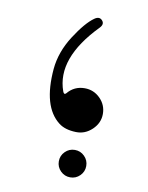

<svg xmlns="http://www.w3.org/2000/svg" viewBox="-68 -453 505 653"><g transform="rotate(10 184.5 -126.5)"><path d="M252.2 67.6Q266.1 81.5 266.1 101.1Q266.1 120.6 252.2 134.5Q238.3 148.4 218.8 148.4Q199.2 148.4 185.3 134.5Q171.4 120.6 171.4 101.1Q171.4 81.5 185.3 67.6Q199.2 53.7 218.8 53.7Q238.3 53.7 252.2 67.6ZM206.1 -397Q222.2 -408.2 232.7 -396.5Q243.2 -384.8 229.5 -370.6Q106 -243.7 145 -135.3Q149.4 -123.5 156.2 -130.9Q179.2 -158.7 215.3 -158.7Q246.6 -158.7 268.8 -136.5Q291 -114.3 291 -83Q291 -51.8 266.8 -28.8Q242.7 -5.9 211.4 -6.8Q173.3 -7.8 151.4 -24.9Q88.4 -73.7 99.6 -205.1Q105 -264.6 140.9 -320.6Q176.8 -376.5 206.1 -397Z"/></g></svg>

Font: Amiri Quran
Style: Regular
Weight: 400
Designer: Khaled Hosny
Version: Version 000.105